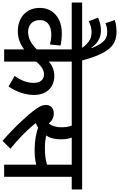

<svg xmlns="http://www.w3.org/2000/svg" viewBox="271 -1207 949 1531"><g transform="rotate(90 745.5 -441.5)"><path d="M795 -539V-622H0V-539H374V-261C337 -223 293 -191 234 -191C186 -191 140 -220 140 -285C140 -342 182 -376 255 -376C280 -376 315 -371 335 -366L343 -450C322 -455 279 -460 246 -460C126 -460 43 -392 43 -284C43 -168 130 -109 229 -109C293 -109 338 -133 374 -159V0H471V-255C503 -295 539 -318 572 -318C614 -318 641 -291 641 -233C641 -181 617 -125 585 -84L670 -35C717 -105 737 -177 737 -238C737 -341 674 -400 586 -400C541 -400 502 -384 471 -356V-539Z M368 -615H464C403 -843 339 -896 232 -896C195 -896 166 -891 140 -882L165 -808C184 -816 205 -822 234 -822C292 -822 324 -795 364 -698L360 -696C325 -746 281 -772 223 -772C186 -772 153 -763 121 -749L149 -675C175 -687 203 -697 231 -697C280 -697 312 -689 368 -615Z M1390 -539H1491V-622H780V-539H982C989 -519 995 -491 995 -458C995 -421 987 -382 964 -356C943 -382 919 -396 886 -396C836 -396 817 -364 817 -336C817 -313 822 -291 851 -251C896 -188 991 -85 1103 13L1166 -50C1087 -113 1014 -186 961 -252C974 -257 987 -264 998 -271C1041 -255 1108 -243 1171 -243C1219 -243 1255 -246 1293 -256V0H1390ZM1159 -325C1125 -325 1090 -329 1060 -335C1080 -363 1091 -401 1091 -452C1091 -490 1085 -518 1077 -539H1293V-342C1249 -329 1210 -325 1159 -325Z"/></g></svg>

Font: Noto Sans Devanagari UI Medium
Style: Regular
Weight: 500
Designer: Jelle Bosma - Monotype Design Team
Foundry: Monotype Imaging Inc.
Version: Version 2.004